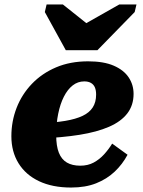

<svg xmlns="http://www.w3.org/2000/svg" viewBox="-20 -827 641 861"><path d="M275 -602H417L584 -773L592 -807H515L319 -696L405 -693L262 -807H189L181 -773ZM299 14Q215 14 155 -14.5Q95 -43 63 -95Q31 -147 31 -216Q31 -283 54.5 -343.5Q78 -404 123 -451Q168 -498 231.5 -525Q295 -552 375 -552Q445 -552 490 -532.5Q535 -513 557 -480Q579 -447 579 -406Q579 -355 551 -318.5Q523 -282 469 -258.5Q415 -235 337 -222.5Q259 -210 157 -206L161 -275Q226 -277 273 -285Q320 -293 350.5 -307.5Q381 -322 396 -345.5Q411 -369 411 -403Q411 -422 405.5 -435Q400 -448 388 -455Q376 -462 358 -462Q329 -462 306 -444Q283 -426 266.5 -393.5Q250 -361 241 -317Q232 -273 232 -221Q232 -172 244 -142Q256 -112 280 -98Q304 -84 340 -84Q374 -84 400 -98Q426 -112 446.5 -134.5Q467 -157 483 -183L552 -133Q529 -90 494 -57Q459 -24 411 -5Q363 14 299 14Z"/></svg>

Font: Roboto Serif 20pt ExtraBold
Style: Italic
Weight: 800
Italic angle: -10°
Version: Version 1.007